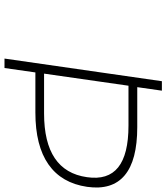

<svg xmlns="http://www.w3.org/2000/svg" viewBox="37 -776 739 853"><g transform="rotate(90 406.5 -349.5)"><path d="M240.2 0 340.8 -699.2H382.8L367.2 -589.8H544.9Q692.4 -589.8 759 -533.9Q825.7 -478 810.1 -367.2Q793.5 -253.4 710.4 -195.3Q627.4 -137.2 480 -137.2H301.8L282.2 0ZM307.1 -175.8H483.9Q740.2 -175.8 767.1 -366.2Q780.8 -459 723.6 -504.9Q666.5 -550.8 538.1 -550.8H360.8Z"/></g></svg>

Font: Trueno UltraLight
Style: Italic
Weight: 250
Designer: Julieta Ulanovsky
Foundry: Julieta Ulanovsky
Version: Version 3.001b | FøM Fix